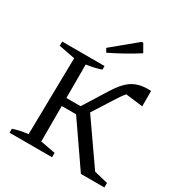

<svg xmlns="http://www.w3.org/2000/svg" viewBox="-202 -1036 1116 1182"><g transform="rotate(30 355.5 -445.5)"><path d="M37 0V-28Q86 -45 143 -51L152 -596L37 -618V-648H338V-622Q290 -606 233 -598V-360H334L434 -520Q464 -569 493 -599.5Q522 -630 557.5 -644.5Q593 -659 642 -659Q652 -659 663 -658V-549L541 -564Q529 -550 516.5 -532Q504 -514 491 -493L404 -356L613 -56L711 -32V0H544L335 -303H233V-51L339 -31V0ZM306 -724 291 -750 462 -891H473L505 -835Q457 -804 407 -776.5Q357 -749 306 -724Z"/></g></svg>

Font: Piazzolla
Style: Regular
Weight: 400
Designer: Juan Pablo del Peral
Foundry: Huerta Tipografica
Version: Version 1.330